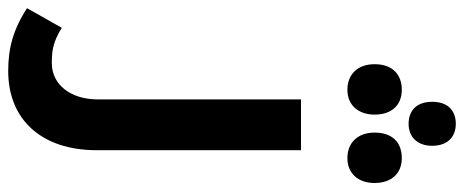

<svg xmlns="http://www.w3.org/2000/svg" viewBox="-400 -560 1159 480"><g transform="rotate(90 180.0 -319.5)"><path d="M249 -761C282 -761 304 -783 304 -820C304 -858 282 -879 249 -879C218 -879 194 -861 194 -820C194 -779 218 -761 249 -761ZM164 -608C202 -608 226 -635 226 -676C226 -718 203 -744 164 -744C126 -744 100 -721 100 -676C100 -633 126 -608 164 -608ZM335 -608C373 -608 397 -635 397 -676C397 -718 373 -744 335 -744C294 -744 271 -719 271 -676C271 -634 296 -608 335 -608ZM117 240C240 240 315 155 315 19V-492H188V16C188 83 152 131 97 131C64 131 43 127 9 106L-40 193C14 228 61 240 117 240Z"/></g></svg>

Font: Noto Kufi Arabic SemiBold
Style: Regular
Weight: 600
Designer: Monotype Design Team, David Williams, Khaled Hosny
Foundry: Google LLC
Version: Version 2.109